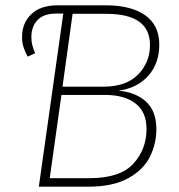

<svg xmlns="http://www.w3.org/2000/svg" viewBox="-20 -702 674 722"><path d="M568 -216Q568 -162 544 -113Q520 -64 462.5 -32Q405 0 312 0H126L218 -651H192Q144 -651 121 -626.5Q98 -602 98 -563Q98 -545 101.5 -532Q105 -519 112 -502L84 -489Q74 -508 68.5 -524.5Q63 -541 63 -563Q63 -616 98 -649Q133 -682 196 -682H378Q473 -682 526 -644.5Q579 -607 579 -534Q579 -464 538 -417.5Q497 -371 426 -361Q491 -355 529.5 -319.5Q568 -284 568 -216ZM215 -376H368Q454 -376 499 -421.5Q544 -467 544 -533Q544 -650 380 -650H253ZM531 -217Q531 -281 489.5 -313Q448 -345 375 -345H211L167 -32H316Q432 -32 481.5 -86.5Q531 -141 531 -217Z"/></svg>

Font: FiraGO UltraLight
Style: Italic
Weight: 200
Italic angle: -8°
Designer: bBox Type GmbH
Foundry: bBox Type GmbH
Version: Version 1.001